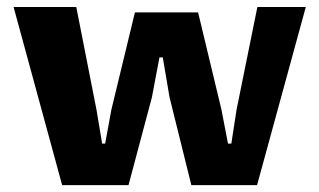

<svg xmlns="http://www.w3.org/2000/svg" viewBox="-20 -538 928 558"><path d="M201.7 -517.6 260.3 -219.7 276.9 -120.6H285.6L303.7 -219.2L372.1 -502H555.7L623.5 -219.7L642.6 -120.6H652.3L667.5 -219.2L728 -517.6H868.7L727.1 0H536.1L472.7 -255.4L453.1 -371.1H443.4L421.4 -254.9L353.5 0H160.6L19.5 -517.6Z"/></svg>

Font: Proza Libre
Style: Bold
Weight: 700
Designer: Jasper de Waard
Foundry: Jasper de Waard
Version: Version 1.000; ttfautohint (v1.4.1.8-43bc)